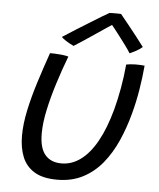

<svg xmlns="http://www.w3.org/2000/svg" viewBox="-53 -768 695 838"><g transform="rotate(5 294.5 -349.0)"><path d="M485 -503.5Q491 -505 502.8 -506.2Q514.5 -507.5 526 -507.5Q536 -507.5 548 -507Q560 -506.5 565.5 -505.5Q561 -454 552.2 -400.2Q543.5 -346.5 529.5 -294.5Q512.5 -230 487 -172.5Q461.5 -115 425.5 -71Q389.5 -27 340.8 -1.8Q292 23.5 228.5 23.5Q165.5 23.5 128.5 1Q91.5 -21.5 75.2 -61.5Q59 -101.5 59 -154.5Q59 -206 72 -266.8Q85 -327.5 105.8 -393Q126.5 -458.5 149.5 -524Q157.5 -524 168.2 -523.8Q179 -523.5 188 -522.5Q200 -522 211.2 -520.2Q222.5 -518.5 230.5 -516Q208.5 -458.5 188.8 -396.2Q169 -334 156.5 -276Q144 -218 144 -171.5Q144 -108.5 169 -78.8Q194 -49 241 -49Q286 -49 325 -77.8Q364 -106.5 395.5 -163Q427 -219.5 450 -303.5Q462 -349 471 -398.8Q480 -448.5 485 -503.5ZM443.5 -721.5Q459 -703 478 -679Q497 -655 516.5 -630.5Q536 -606 550.5 -586Q538 -575 523 -567Q508 -559 495.5 -553.5Q487 -567.5 473 -586.5Q459 -605.5 444.5 -624.5Q430 -643.5 419 -657.5Q408 -671.5 405 -674.5H415Q409.5 -671.5 389.8 -658Q370 -644.5 343.5 -626.8Q317 -609 291.5 -592Q266 -575 249 -564.5Q243.5 -567 232.2 -573Q221 -579 210.5 -586.2Q200 -593.5 195 -599Q220.5 -616 250.8 -634.8Q281 -653.5 310 -671.5Q339 -689.5 361.2 -703Q383.5 -716.5 393 -721.5Q398.5 -722 408 -722Q417.5 -722 427.2 -722Q437 -722 443.5 -721.5Z"/></g></svg>

Font: Grandstander Thin Light
Style: Italic
Weight: 300
Italic angle: -15°
Version: Version 1.200